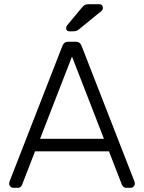

<svg xmlns="http://www.w3.org/2000/svg" viewBox="-20 -900 690 920"><path d="M44 0Q36 0 30 -6Q24 -12 24 -20Q24 -25 26 -31L279 -680Q283 -690 289.5 -695Q296 -700 308 -700H342Q354 -700 360.5 -695Q367 -690 371 -680L624 -31Q626 -25 626 -20Q626 -12 620 -6Q614 0 606 0H586Q576 0 571 -5.5Q566 -11 564 -15L502 -175H148L86 -15Q85 -11 79.5 -5.5Q74 0 64 0ZM172 -235H478L325 -629ZM313 -750Q297 -750 297 -766Q297 -774 302 -779L371 -862Q379 -872 386 -876Q393 -880 408 -880H454Q473 -880 473 -861Q473 -854 468 -849L359 -760Q351 -753 344.5 -751.5Q338 -750 328 -750Z"/></svg>

Font: Rubik Light Light
Style: Regular
Weight: 300
Version: Version 2.101